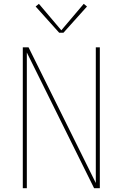

<svg xmlns="http://www.w3.org/2000/svg" viewBox="-20 -982 640 1002"><path d="M99 0V-735H129L480 -27V-735H501V0H471L120 -708V0ZM289 -811 166 -948 183 -962 300 -824 417 -962 434 -948 311 -811Z"/></svg>

Font: Iosevka SS04 Thin Extended
Style: Regular
Weight: 100
Width: 7
Monospace: yes
Designer: Belleve Invis
Foundry: Belleve Invis
Version: Version 19.0.0; ttfautohint (v1.8.4)